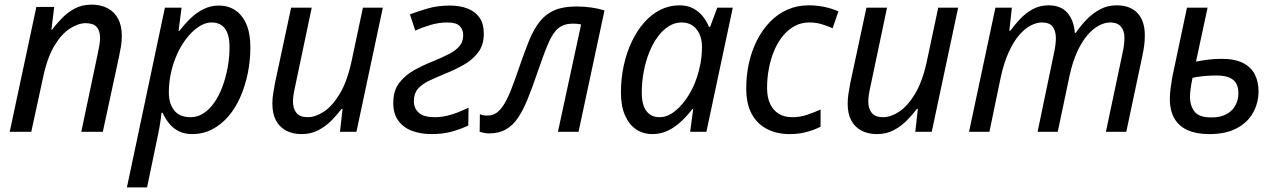

<svg xmlns="http://www.w3.org/2000/svg" viewBox="-20 -569 5511 829"><path d="M22 0 137 -539H214L202 -440H204Q223 -465 247 -490Q271 -515 302.5 -532Q334 -549 375 -549Q416 -549 445.5 -533Q475 -517 490.5 -487Q506 -457 506 -414Q506 -391 502 -367Q498 -343 494 -325L424 0H331L402 -337Q407 -360 409.5 -375.5Q412 -391 412 -405Q412 -437 397 -453Q382 -469 350 -469Q318 -469 281.5 -445.5Q245 -422 214 -370Q183 -318 165 -230L115 0Z M528 240 692 -536H764L751 -436H755Q778 -466 803.5 -490.5Q829 -515 859.5 -530Q890 -545 925 -545Q965 -545 995.5 -525Q1026 -505 1043.5 -465Q1061 -425 1061 -365Q1061 -306 1049.5 -251Q1038 -196 1017 -148.5Q996 -101 965 -65.5Q934 -30 895 -10Q856 10 810 10Q776 10 751 -3Q726 -16 709.5 -37Q693 -58 682 -82H677Q676 -66 671.5 -37.5Q667 -9 663 9L615 240ZM803 -63Q833 -63 859 -80Q885 -97 905.5 -126.5Q926 -156 940.5 -195Q955 -234 963 -277.5Q971 -321 971 -366Q971 -419 951.5 -445.5Q932 -472 893 -472Q872 -472 850 -460.5Q828 -449 807.5 -428.5Q787 -408 769 -380Q751 -352 737.5 -318Q724 -284 716.5 -246.5Q709 -209 709 -169Q709 -122 732 -92.5Q755 -63 803 -63Z M1282 10Q1244 10 1215.5 -5Q1187 -20 1171.5 -49Q1156 -78 1156 -121Q1156 -144 1159.5 -165Q1163 -186 1167 -209L1237 -536H1326L1255 -199Q1250 -177 1247.5 -160.5Q1245 -144 1245 -131Q1245 -100 1260 -81.5Q1275 -63 1309 -63Q1342 -63 1378.5 -87Q1415 -111 1447 -164Q1479 -217 1498 -305L1547 -536H1633L1519 0H1448L1459 -99H1455Q1437 -75 1412 -49.5Q1387 -24 1355 -7Q1323 10 1282 10Z M1842 10Q1798 10 1760.5 -3.5Q1723 -17 1700.5 -47Q1678 -77 1678 -124Q1678 -178 1704 -211.5Q1730 -245 1770 -267Q1810 -289 1851 -305Q1890 -321 1919 -336Q1948 -351 1964 -370Q1980 -389 1980 -417Q1980 -441 1965 -456.5Q1950 -472 1912 -472Q1875 -472 1839.5 -461.5Q1804 -451 1773 -437L1750 -507Q1784 -520 1827 -532.5Q1870 -545 1923 -545Q1965 -545 1998 -532.5Q2031 -520 2050 -493.5Q2069 -467 2069 -423Q2069 -376 2045.5 -344Q2022 -312 1984.5 -290.5Q1947 -269 1905 -252Q1863 -235 1832 -220Q1801 -205 1784 -185Q1767 -165 1767 -132Q1767 -101 1788.5 -82Q1810 -63 1856 -63Q1882 -63 1907 -68.5Q1932 -74 1956 -83.5Q1980 -93 2003 -104L2002 -27Q1968 -11 1930 -0.5Q1892 10 1842 10Z M2092 7Q2079 7 2068.5 4.5Q2058 2 2051 0L2052 -76Q2059 -73 2066.5 -71.5Q2074 -70 2084 -70Q2107 -70 2124 -82Q2141 -94 2156.5 -119Q2172 -144 2187.5 -183.5Q2203 -223 2222 -279Q2245 -346 2265 -395Q2285 -444 2311 -476.5Q2337 -509 2374.5 -525Q2412 -541 2469 -541Q2502 -541 2533.5 -536.5Q2565 -532 2590 -524L2478 0H2389L2489 -463Q2483 -465 2474 -466Q2465 -467 2454 -467Q2415 -467 2391 -447.5Q2367 -428 2347 -381Q2327 -334 2298 -249Q2277 -187 2257.5 -139.5Q2238 -92 2216 -59.5Q2194 -27 2164 -10Q2134 7 2092 7Z M2797 10Q2757 10 2726.5 -10.5Q2696 -31 2678.5 -71Q2661 -111 2661 -170Q2661 -230 2673 -285.5Q2685 -341 2707.5 -388.5Q2730 -436 2761 -471.5Q2792 -507 2831 -526.5Q2870 -546 2914 -546Q2948 -546 2972.5 -533Q2997 -520 3014 -499Q3031 -478 3041 -453H3046L3077 -536H3144L3030 0H2960L2973 -99H2970Q2948 -70 2921.5 -45Q2895 -20 2864 -5Q2833 10 2797 10ZM2828 -63Q2862 -63 2895.5 -90Q2929 -117 2956.5 -163Q2984 -209 2998 -266Q3006 -296 3008.5 -321.5Q3011 -347 3011 -366Q3011 -413 2987.5 -442.5Q2964 -472 2923 -472Q2894 -472 2868 -456Q2842 -440 2820.5 -411Q2799 -382 2783.5 -343.5Q2768 -305 2759.5 -260.5Q2751 -216 2751 -169Q2751 -116 2771 -89.5Q2791 -63 2828 -63Z M3389 10Q3334 10 3291.5 -12Q3249 -34 3225.5 -77.5Q3202 -121 3202 -187Q3202 -245 3214 -298Q3226 -351 3249 -396Q3272 -441 3305 -475Q3338 -509 3380 -527.5Q3422 -546 3472 -546Q3507 -546 3540 -539Q3573 -532 3600 -520L3575 -447Q3555 -456 3529.5 -464Q3504 -472 3473 -472Q3441 -472 3413 -457.5Q3385 -443 3362.5 -416.5Q3340 -390 3324.5 -354.5Q3309 -319 3300.5 -277Q3292 -235 3292 -189Q3292 -149 3305 -121Q3318 -93 3342 -78Q3366 -63 3400 -63Q3434 -63 3464 -73Q3494 -83 3523 -96V-22Q3496 -8 3462.5 1Q3429 10 3389 10Z M3766 10Q3728 10 3699.5 -5Q3671 -20 3655.5 -49Q3640 -78 3640 -121Q3640 -144 3643.5 -165Q3647 -186 3651 -209L3721 -536H3810L3739 -199Q3734 -177 3731.5 -160.5Q3729 -144 3729 -131Q3729 -100 3744 -81.5Q3759 -63 3793 -63Q3826 -63 3862.5 -87Q3899 -111 3931 -164Q3963 -217 3982 -305L4031 -536H4117L4003 0H3932L3943 -99H3939Q3921 -75 3896 -49.5Q3871 -24 3839 -7Q3807 10 3766 10Z M4164 0 4278 -536H4349L4338 -437H4343Q4361 -462 4384.5 -487Q4408 -512 4438.5 -529Q4469 -546 4507 -546Q4560 -546 4588 -514.5Q4616 -483 4621 -427H4625Q4645 -457 4671 -484Q4697 -511 4729.5 -528.5Q4762 -546 4801 -546Q4860 -546 4891.5 -512.5Q4923 -479 4923 -416Q4923 -392 4920 -370.5Q4917 -349 4912 -326L4843 0H4755L4826 -336Q4831 -359 4833 -375.5Q4835 -392 4835 -407Q4835 -436 4820 -454Q4805 -472 4773 -472Q4750 -472 4724.5 -458.5Q4699 -445 4675 -417Q4651 -389 4631 -345.5Q4611 -302 4598 -242L4547 0H4460L4530 -336Q4535 -359 4537 -375Q4539 -391 4539 -403Q4539 -436 4525 -454Q4511 -472 4479 -472Q4456 -472 4430.5 -459Q4405 -446 4380.5 -417.5Q4356 -389 4335 -343Q4314 -297 4300 -231L4252 0Z M5201 10Q5147 10 5109 -6.5Q5071 -23 5051 -57Q5031 -91 5031 -143Q5031 -163 5034.5 -189.5Q5038 -216 5042 -238L5105 -536H5194L5144 -303Q5169 -308 5196.5 -311.5Q5224 -315 5255 -315Q5312 -315 5347 -297Q5382 -279 5398 -247.5Q5414 -216 5414 -175Q5414 -126 5391 -83.5Q5368 -41 5320.5 -15.5Q5273 10 5201 10ZM5210 -62Q5241 -62 5263 -70.5Q5285 -79 5299 -93.5Q5313 -108 5320 -127Q5327 -146 5327 -167Q5327 -191 5318 -208Q5309 -225 5288 -234Q5267 -243 5232 -243Q5204 -243 5178 -240.5Q5152 -238 5129 -233Q5123 -204 5120.5 -184.5Q5118 -165 5118 -150Q5118 -113 5137.5 -87.5Q5157 -62 5210 -62Z"/></svg>

Font: Noto Sans Display
Style: Italic
Weight: 400
Italic angle: -12°
Designer: Monotype Design Team
Foundry: Monotype Imaging Inc.
Version: Version 2.003